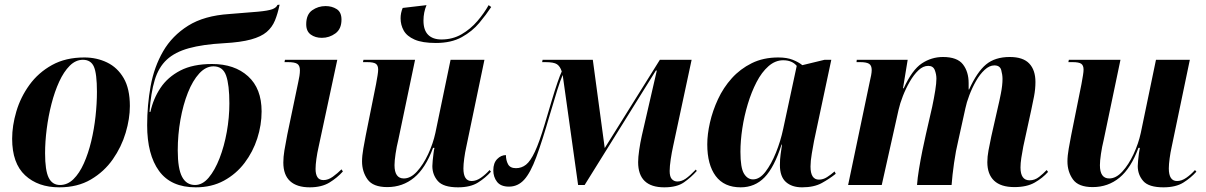

<svg xmlns="http://www.w3.org/2000/svg" viewBox="-20 -792 5162 822"><path d="M234 10Q143 10 87.5 -41.5Q32 -93 32 -198Q32 -254 50 -315Q68 -376 106 -428.5Q144 -481 202.5 -513.5Q261 -546 341 -546Q394 -546 438.5 -524.5Q483 -503 509.5 -457.5Q536 -412 536 -338Q536 -284 518 -223.5Q500 -163 463 -110Q426 -57 369 -23.5Q312 10 234 10ZM237 0Q269 0 294.5 -25Q320 -50 339 -92.5Q358 -135 370.5 -187Q383 -239 389 -294Q395 -349 395 -399Q395 -477 382 -506.5Q369 -536 335 -536Q304 -536 278.5 -510.5Q253 -485 233.5 -442.5Q214 -400 200.5 -347.5Q187 -295 180 -240Q173 -185 173 -136Q173 -62 188.5 -31Q204 0 237 0Z M818 10Q712 10 661 -60Q610 -130 610 -256Q610 -342 625 -424Q640 -506 678.5 -572.5Q717 -639 785.5 -682Q854 -725 962 -732Q1042 -738 1085 -742Q1128 -746 1145.5 -752.5Q1163 -759 1168 -771L1177 -772Q1169 -733 1157 -704Q1145 -675 1121.5 -655Q1098 -635 1054.5 -623Q1011 -611 939 -607Q848 -602 788.5 -585.5Q729 -569 694 -536.5Q659 -504 642.5 -449.5Q626 -395 620 -313H624Q636 -369 667 -415.5Q698 -462 752 -490Q806 -518 888 -518Q984 -518 1042 -465.5Q1100 -413 1100 -315Q1100 -257 1081.5 -199.5Q1063 -142 1027 -94.5Q991 -47 938.5 -18.5Q886 10 818 10ZM815 0Q847 0 873.5 -31.5Q900 -63 920 -114.5Q940 -166 951 -227.5Q962 -289 962 -349Q962 -429 948 -468.5Q934 -508 894 -508Q861 -508 833 -477.5Q805 -447 784.5 -395.5Q764 -344 752.5 -279.5Q741 -215 741 -148Q741 -70 759.5 -35Q778 0 815 0Z M1358 -630Q1330 -630 1310.5 -644Q1291 -658 1291 -688Q1291 -730 1316.5 -748Q1342 -766 1374 -766Q1401 -766 1421.5 -753Q1442 -740 1442 -708Q1442 -668 1416 -649Q1390 -630 1358 -630ZM1306 10Q1251 10 1222 -16.5Q1193 -43 1193 -96Q1193 -120 1197.5 -147.5Q1202 -175 1210 -216L1257 -441Q1260 -454 1262 -467Q1264 -480 1264 -491Q1264 -511 1253 -518.5Q1242 -526 1213 -526H1198L1200 -536H1424L1344 -163Q1338 -137 1334.5 -111.5Q1331 -86 1331 -69Q1331 -46 1339 -33.5Q1347 -21 1365 -21Q1385 -21 1405 -35.5Q1425 -50 1442 -67L1448 -58Q1424 -31 1390.5 -10.5Q1357 10 1306 10Z M1846 -608Q1788 -608 1755 -622.5Q1722 -637 1708.5 -661Q1695 -685 1695 -714Q1695 -736 1704 -758L1806 -770Q1793 -739 1793 -704Q1793 -663 1813 -643Q1833 -623 1870 -623Q1918 -623 1956.5 -645.5Q1995 -668 2024 -702Q2053 -736 2072 -770L2083 -762Q2062 -730 2032 -694Q2002 -658 1957 -633Q1912 -608 1846 -608ZM1941 10Q1878 10 1854.5 -17Q1831 -44 1831 -81Q1831 -89 1832.5 -104.5Q1834 -120 1836 -135.5Q1838 -151 1840 -159H1834Q1802 -72 1753 -31.5Q1704 9 1638 9Q1577 9 1553.5 -24Q1530 -57 1530 -101Q1530 -125 1535.5 -156Q1541 -187 1546 -213L1590 -432Q1594 -454 1596.5 -469.5Q1599 -485 1599 -494Q1599 -512 1589 -519Q1579 -526 1552 -526H1534L1536 -536H1757L1685 -192Q1678 -164 1673.5 -133.5Q1669 -103 1669 -85Q1669 -28 1709 -28Q1738 -28 1765 -57.5Q1792 -87 1813 -132Q1834 -177 1844 -223L1909 -536H2054L1976 -162Q1971 -140 1967.5 -114Q1964 -88 1964 -71Q1964 -17 1999 -17Q2019 -17 2039 -31Q2059 -45 2076 -64L2082 -57Q2059 -31 2026.5 -10.5Q1994 10 1941 10Z M2824 10Q2712 10 2712 -98Q2712 -118 2716.5 -149.5Q2721 -181 2728 -212L2792 -490H2788L2483 0H2455L2389 -471Q2379 -448 2366 -407Q2353 -366 2334 -301Q2301 -187 2276 -119.5Q2251 -52 2224 -22.5Q2197 7 2159 7Q2124 7 2108 -13.5Q2092 -34 2092 -63Q2092 -94 2108.5 -111Q2125 -128 2146 -128Q2146 -106 2155 -89Q2164 -72 2189 -72Q2213 -72 2232 -87Q2251 -102 2270 -142.5Q2289 -183 2312 -260Q2327 -310 2341 -357.5Q2355 -405 2367 -439.5Q2379 -474 2385 -486Q2378 -508 2364.5 -517Q2351 -526 2315 -526H2301L2303 -536H2518L2569 -158L2805 -536H2941L2862 -167Q2856 -140 2851.5 -110Q2847 -80 2847 -60Q2847 -35 2856.5 -25Q2866 -15 2880 -15Q2898 -15 2915.5 -27Q2933 -39 2959 -66L2963 -60Q2939 -33 2908.5 -11.5Q2878 10 2824 10Z M3151 10Q3080 10 3044 -38.5Q3008 -87 3008 -174Q3008 -217 3019.5 -267.5Q3031 -318 3054 -367.5Q3077 -417 3113 -457Q3149 -497 3198.5 -521.5Q3248 -546 3312 -546Q3349 -546 3374 -536Q3399 -526 3415 -513L3510 -536H3539L3465 -188Q3461 -167 3455.5 -134.5Q3450 -102 3450 -79Q3450 -23 3486 -23Q3504 -23 3520.5 -33.5Q3537 -44 3553 -58L3558 -48Q3532 -27 3498.5 -8.5Q3465 10 3414 10Q3370 10 3344.5 -13Q3319 -36 3319 -85Q3319 -111 3322 -131.5Q3325 -152 3328 -173H3326Q3295 -76 3253.5 -33Q3212 10 3151 10ZM3204 -24Q3232 -24 3257 -56.5Q3282 -89 3302 -138.5Q3322 -188 3333 -240L3391 -510Q3371 -534 3333 -534Q3299 -534 3270 -508.5Q3241 -483 3219 -440.5Q3197 -398 3181.5 -346.5Q3166 -295 3158 -242Q3150 -189 3150 -142Q3150 -74 3165 -49Q3180 -24 3204 -24Z M4323 9Q4265 9 4236 -18.5Q4207 -46 4207 -98Q4207 -121 4212 -148Q4217 -175 4224 -208L4253 -336Q4258 -356 4265 -391.5Q4272 -427 4272 -454Q4272 -472 4266.5 -492Q4261 -512 4237 -512Q4216 -512 4195.5 -493Q4175 -474 4158.5 -445Q4142 -416 4130 -384.5Q4118 -353 4113 -328L4083 -192Q4072 -147 4064.5 -94Q4057 -41 4054 0H3906Q3908 -29 3914.5 -68.5Q3921 -108 3929 -147.5Q3937 -187 3944 -217L3971 -335Q3979 -373 3984 -404.5Q3989 -436 3989 -455Q3989 -474 3982 -492Q3975 -510 3954 -510Q3932 -510 3912 -491Q3892 -472 3875 -442.5Q3858 -413 3845.5 -381Q3833 -349 3827 -322L3755 0H3611L3704 -444Q3707 -456 3709.5 -469.5Q3712 -483 3712 -492Q3712 -512 3700.5 -519Q3689 -526 3663 -526H3647L3648 -536H3866L3846 -414H3849Q3885 -493 3926.5 -520.5Q3968 -548 4017 -548Q4078 -548 4102.5 -516.5Q4127 -485 4127 -436Q4127 -430 4127 -422.5Q4127 -415 4127 -409H4129Q4163 -484 4201.5 -516Q4240 -548 4303 -548Q4360 -548 4386.5 -520Q4413 -492 4413 -441Q4413 -411 4407 -379.5Q4401 -348 4395 -321L4361 -165Q4356 -139 4352.5 -116Q4349 -93 4349 -75Q4349 -20 4388 -20Q4410 -20 4428.5 -34.5Q4447 -49 4461 -64L4467 -56Q4444 -30 4410 -10.5Q4376 9 4323 9Z M4961 10Q4898 10 4874.5 -17Q4851 -44 4851 -81Q4851 -89 4852.5 -104.5Q4854 -120 4856 -135.5Q4858 -151 4860 -159H4854Q4822 -72 4773 -31.5Q4724 9 4658 9Q4597 9 4573.5 -24Q4550 -57 4550 -101Q4550 -125 4555.5 -156Q4561 -187 4566 -213L4610 -432Q4614 -454 4616.5 -469.5Q4619 -485 4619 -494Q4619 -512 4609 -519Q4599 -526 4572 -526H4554L4556 -536H4777L4705 -192Q4698 -164 4693.5 -133.5Q4689 -103 4689 -85Q4689 -28 4729 -28Q4758 -28 4785 -57.5Q4812 -87 4833 -132Q4854 -177 4864 -223L4929 -536H5074L4996 -162Q4991 -140 4987.5 -114Q4984 -88 4984 -71Q4984 -17 5019 -17Q5039 -17 5059 -31Q5079 -45 5096 -64L5102 -57Q5079 -31 5046.5 -10.5Q5014 10 4961 10Z"/></svg>

Font: Noto Serif Display SemiCondensed
Style: Bold Italic
Weight: 700
Width: 4
Italic angle: -12°
Designer: Monotype Design Team
Foundry: Monotype Imaging Inc.
Version: Version 2.009